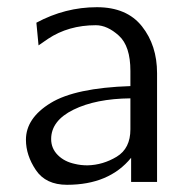

<svg xmlns="http://www.w3.org/2000/svg" viewBox="-20 -505 535 533"><path d="M52 -117Q52 -177 120.5 -219Q189 -261 342 -266V-308Q342 -377 310 -406Q278 -435 246 -435Q170 -435 113 -397L87 -379L81 -442Q161 -485 249 -485Q332 -485 374 -432Q416 -379 416 -302V0H344V-67Q283 8 166 8Q107 8 79.5 -33Q52 -74 52 -117ZM122 -119Q122 -93 140.5 -74.5Q159 -56 188 -50Q204 -46 223 -46Q266 -47 304 -70Q342 -93 342 -146V-232Q246 -231 184 -200.5Q122 -170 122 -119Z"/></svg>

Font: Coval
Style: ExtraLight
Weight: 250
Foundry: Context Ltd
Version: Version 001.000